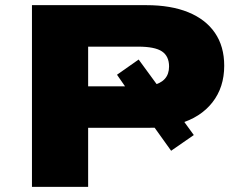

<svg xmlns="http://www.w3.org/2000/svg" viewBox="-20 -725 940 745"><path d="M104 0V-705H548Q643 -705 710.5 -677.5Q778 -650 814 -597.5Q850 -545 850 -470Q850 -386 804 -327.5Q758 -269 675 -245L663 -296L732 -201L644 -140L556 -263L611 -232Q597 -230 581 -229.5Q565 -229 548 -229H322V0ZM322 -390H514Q520 -390 525 -389.5Q530 -389 535 -390L506 -331L434 -435L518 -494L597 -386L571 -394Q636 -408 636 -467Q636 -507 608.5 -525.5Q581 -544 516 -544H322Z"/></svg>

Font: Nunito Sans 7pt Expanded Black
Style: Regular
Weight: 900
Width: 7
Designer: Vernon Adams
Foundry: Vernon Adams
Version: Version 3.101;gftools[0.9.27]